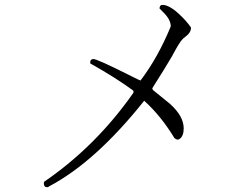

<svg xmlns="http://www.w3.org/2000/svg" viewBox="-20 -747 960 787"><path d="M763 -634Q763 -614 743 -599Q731 -590 727 -585Q716 -574 689 -524Q687 -521 686 -518Q660 -473 604 -385L607 -378L676 -322Q733 -271 733 -221Q733 -190 717 -178Q708 -170 695 -181Q639 -273 571 -334Q371 -83 181 17Q179 19 177 20Q161 22 160 8Q159 3 161 -2Q374 -148 527 -367V-375Q457 -427 350 -487Q348 -504 362 -505Q375 -507 522 -433Q547 -420 556 -417Q628 -512 680 -639Q680 -667 648 -698Q637 -709 634 -712Q634 -727 646 -727Q682 -727 741 -662Q755 -646 763 -634Z"/></svg>

Font: cwTeXKai
Style: Medium
Weight: 500
Version: Version 1.17